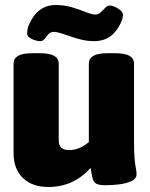

<svg xmlns="http://www.w3.org/2000/svg" viewBox="-20 -737 597 765"><path d="M173 8Q108 8 71 -28Q34 -64 34 -127V-483Q34 -504 52 -514.5Q70 -525 110 -525H138Q178 -525 196 -514.5Q214 -504 214 -483V-177Q214 -139 255 -139Q297 -139 334 -171V-483Q334 -504 352 -514.5Q370 -525 410 -525H438Q478 -525 496 -514.5Q514 -504 514 -483V-174Q514 -125 516.5 -101Q519 -77 521.5 -65.5Q524 -54 524 -43Q524 -25 504 -15.5Q484 -6 455.5 -2.5Q427 1 399 1Q375 1 364 -5Q353 -11 349 -26Q345 -41 341 -68Q273 8 173 8ZM140 -573Q126 -573 107 -581.5Q88 -590 88 -604Q88 -611 90 -621.5Q92 -632 96 -640Q130 -717 202 -717Q237 -717 268 -707.5Q299 -698 323 -688.5Q347 -679 359 -679Q372 -679 381.5 -688Q391 -697 399.5 -706Q408 -715 417 -715Q431 -715 450.5 -703Q470 -691 470 -677Q470 -673 468.5 -665.5Q467 -658 461 -645Q444 -609 418 -591Q392 -573 354 -573Q323 -573 291 -582.5Q259 -592 233.5 -601Q208 -610 195 -610Q181 -610 173 -601Q165 -592 158 -582.5Q151 -573 140 -573Z"/></svg>

Font: Asap Black
Style: Regular
Weight: 900
Designer: Pablo Cosgaya
Foundry: Omnibus-Type
Version: Version 3.001; ttfautohint (v1.8.4.7-5d5b)